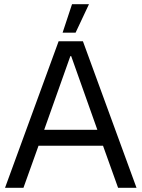

<svg xmlns="http://www.w3.org/2000/svg" viewBox="-20 -897 676 917"><path d="M405 -877H324L279 -741H341ZM4 0H92L164 -201H472L544 0H632L376 -700H260ZM191 -277 316 -629H320L445 -277Z"/></svg>

Font: Fixel Display Regular
Style: Regular
Weight: 400
Designer: AlfaBravo + MacPaw
Foundry: Kyrylo Tkachov, Marchela Mozhyna, Serhii Makarenko, Maria Weinstein, Zakhar Kryvoshyya
Version: Version 1.211